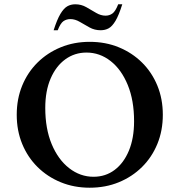

<svg xmlns="http://www.w3.org/2000/svg" viewBox="-20 -865 836 895"><path d="M398 10Q325 10 263 -15.5Q201 -41 155 -86.5Q109 -132 83.5 -194Q58 -256 58 -330Q58 -404 83.5 -466Q109 -528 155 -573.5Q201 -619 263 -644.5Q325 -670 398 -670Q472 -670 534 -644.5Q596 -619 642 -573.5Q688 -528 713.5 -466Q739 -404 739 -330Q739 -256 713.5 -194Q688 -132 642 -86.5Q596 -41 534 -15.5Q472 10 398 10ZM416 -41Q472 -41 514.5 -73Q557 -105 581 -163Q605 -221 605 -300Q605 -397 575.5 -469Q546 -541 495.5 -580.5Q445 -620 383 -620Q328 -620 284.5 -588.5Q241 -557 216 -499Q191 -441 191 -362Q191 -265 221 -193Q251 -121 302.5 -81Q354 -41 416 -41ZM230 -724Q246 -774 261.5 -800Q277 -826 293.5 -835.5Q310 -845 331 -845Q359 -845 382.5 -831.5Q406 -818 428 -805Q450 -792 472 -792Q490 -792 504 -802Q518 -812 531 -845H550Q534 -794 518.5 -768Q503 -742 486.5 -733Q470 -724 449 -724Q421 -724 397.5 -737Q374 -750 352 -763Q330 -776 308 -776Q290 -776 276 -766.5Q262 -757 249 -724Z"/></svg>

Font: Spectral SemiBold
Style: Regular
Weight: 600
Designer: Jean-Baptiste Levee
Foundry: Production Type
Version: Version 2.001